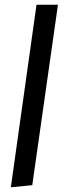

<svg xmlns="http://www.w3.org/2000/svg" viewBox="-20 -584 317 815"><path d="M135 -564H226L117 202L26 211Z"/></svg>

Font: FiraGO
Style: Italic
Weight: 400
Italic angle: -8°
Designer: bBox Type GmbH
Foundry: bBox Type GmbH
Version: Version 1.001